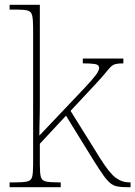

<svg xmlns="http://www.w3.org/2000/svg" viewBox="-20 -780 564 800"><path d="M20 0V-20H41Q78 -20 94 -24Q110 -28 114 -43.5Q118 -59 118 -94V-662Q118 -699 114 -715.5Q110 -732 95.5 -736Q81 -740 51 -740H20V-760H146V-374Q146 -355 146 -335.5Q146 -316 145.5 -296.5Q145 -277 144.5 -256.5Q144 -236 144 -215L294 -373Q339 -420 360 -444Q381 -468 387 -479Q393 -490 393 -497Q393 -510 376.5 -513Q360 -516 325 -516V-536H494V-516Q473 -516 461.5 -513Q450 -510 441.5 -501.5Q433 -493 420.5 -477.5Q408 -462 385 -437L274 -318L400 -116Q436 -59 462 -39.5Q488 -20 520 -20H524V0H510Q486 0 469.5 -3Q453 -6 439.5 -17Q426 -28 410.5 -50Q395 -72 371 -110L255 -298L146 -181V-94Q146 -59 150 -43.5Q154 -28 170.5 -24Q187 -20 223 -20H233V0Z"/></svg>

Font: Noto Serif Gujarati Thin
Style: Regular
Weight: 250
Version: Version 2.102